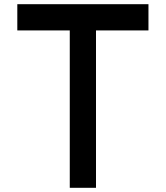

<svg xmlns="http://www.w3.org/2000/svg" viewBox="-20 -1020 790 915"><path d="M312.5 -125V-875H62.5V-1000H687.5V-875H437.5V-125Z"/></svg>

Font: Better VCR
Style: Regular
Weight: 400
Designer: artdzyk
Foundry: https://fontstruct.com
Version: Version 1.0